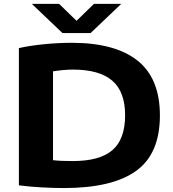

<svg xmlns="http://www.w3.org/2000/svg" viewBox="-20 -969 900 996"><path d="M311.5 6.5Q260 6.5 198.5 3.2Q137 0 78 -7.5V-719.5Q135.5 -732.5 210.2 -739.8Q285 -747 351.5 -747Q577 -747 693.2 -654.8Q809.5 -562.5 809.5 -370Q809.5 -171 685.8 -82.2Q562 6.5 311.5 6.5ZM357.5 -133.5Q497.5 -133.5 563.2 -190.2Q629 -247 629 -371.5Q629 -493.5 562 -550.8Q495 -608 358.5 -608Q334.5 -608 307.2 -605.5Q280 -603 255 -599V-138Q277.5 -135.5 302 -134.5Q326.5 -133.5 357.5 -133.5ZM304 -797.5 145 -949H286.5L377 -861L467.5 -949H609L450 -797.5Z"/></svg>

Font: Encode Sans Exp
Style: Bold
Weight: 700
Width: 7
Designer: Multiple Designers
Foundry: Impallari Type
Version: Version 3.002; ttfautohint (v1.8.3) -l 8 -r 50 -G 200 -x 14 